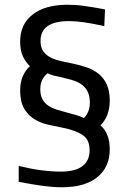

<svg xmlns="http://www.w3.org/2000/svg" viewBox="-20 -779 540 810"><path d="M241 11Q205 11 163 5.5Q121 0 59 -12V-79Q156 -55 237 -55Q297 -55 327.5 -78Q358 -101 358 -145Q358 -191 327 -210.5Q296 -230 245 -240Q215 -246 183 -253Q151 -260 124.5 -276.5Q98 -293 81.5 -321.5Q65 -350 65 -398Q65 -461 106 -500Q88 -517 76.5 -541.5Q65 -566 65 -604Q65 -677 118 -718Q171 -759 264 -759Q281 -759 297 -758Q313 -757 331 -754.5Q349 -752 371.5 -748.5Q394 -745 423 -739L420 -669Q369 -680 334.5 -685Q300 -690 271 -690Q151 -690 151 -606Q151 -582 160.5 -566Q170 -550 187 -540Q204 -530 227 -524Q250 -518 277 -513Q312 -506 342.5 -496Q373 -486 395.5 -468Q418 -450 430.5 -422.5Q443 -395 443 -355Q443 -290 404 -250Q443 -217 443 -149Q443 -74 390.5 -31.5Q338 11 241 11ZM334 -281Q359 -306 359 -346Q359 -371 351.5 -388.5Q344 -406 330 -418Q316 -430 297 -437Q278 -444 255 -449Q238 -454 217 -458Q196 -462 181 -470Q150 -446 150 -403Q150 -377 159 -360.5Q168 -344 183.5 -333.5Q199 -323 219.5 -316.5Q240 -310 263 -304Q280 -300 300 -294Q320 -288 334 -281Z"/></svg>

Font: Encode Sans Normal
Style: Regular
Weight: 400
Designer: Pablo Impallari, Andres Torresi
Foundry: Pablo Impallari, Andres Torresi
Version: Version 1.000; ttfautohint (v1.00) -l 8 -r 50 -G 200 -x 14 -